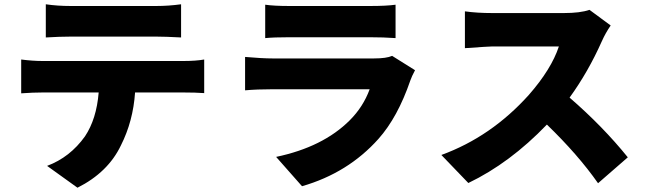

<svg xmlns="http://www.w3.org/2000/svg" viewBox="-20 -802 3020 897"><path d="M310 -631Q260 -631 194 -627V-782Q248 -774 310 -774H710Q767 -774 826 -782V-627Q752 -631 710 -631ZM835 -517Q895 -517 934 -524V-367Q894 -370 835 -370H611Q602 -236 545 -123Q485 3 342 75L200 -27Q307 -67 377 -165Q431 -246 441 -370H180Q135 -370 79 -366V-524Q133 -517 180 -517Z M1919 -474Q1903 -444 1897 -426Q1838 -254 1748 -153Q1606 6 1391 68L1270 -69Q1489 -115 1614 -240Q1677 -303 1707 -385H1252Q1181 -385 1125 -380V-536Q1206 -529 1252 -529H1728Q1785 -529 1812 -541ZM1219 -780Q1261 -774 1331 -774H1710Q1785 -774 1828 -780V-624Q1772 -628 1708 -628H1331Q1259 -628 1219 -624Z M2833 -683Q2809 -648 2792 -610Q2728 -466 2641 -346Q2796 -212 2913 -67L2774 54Q2680 -80 2535 -220Q2362 -40 2168 53L2042 -78Q2275 -163 2451 -359Q2556 -479 2591 -585H2280Q2264 -585 2152 -577V-749Q2208 -741 2280 -741H2614Q2691 -741 2734 -756Z"/></svg>

Font: KaiGen Gothic KR Heavy
Style: Heavy
Weight: 900
Designer: Ryoko NISHIZUKA  (kana & ideographs); Paul D. Hunt (Latin, Greek & Cyrillic); Wenlong ZHANG  (bopomofo); Sandoll Communi
Foundry: Adobe Systems Incorporated
Version: Version 1.002 March 28, 2018